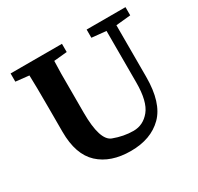

<svg xmlns="http://www.w3.org/2000/svg" viewBox="-145 -825 1039 1010"><g transform="rotate(-30 375.0 -320.0)"><path d="M641.1 -283.2Q641.1 -125.5 570.3 -55.2Q499.5 15.1 377.4 15.1Q255.9 15.1 185.5 -49.8Q115.2 -114.7 115.2 -252V-393.6Q115.2 -535.2 112.8 -596.2L32.2 -605V-654.8H344.2V-605L264.2 -597.2Q262.2 -536.1 262.2 -521V-283.2Q262.2 -115.2 322.5 -92.5Q382.8 -69.8 441.9 -69.8Q501 -69.8 541 -118.9Q581.1 -168 581.1 -283.2V-596.2L494.1 -605V-654.8H730V-605L641.1 -596.2Z"/></g></svg>

Font: SourceSerifPro-Bold
Style: Bold
Weight: 700
Designer: Frank Grießhammer
Foundry: Adobe Systems Incorporated
Version: Version 1.014;PS Version 1.0;hotconv 1.0.73;makeotf.lib2.5.5